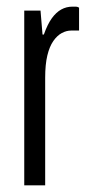

<svg xmlns="http://www.w3.org/2000/svg" viewBox="-20 -558 258 578"><path d="M53 0V-526H102L108 -454H112Q123 -485 136 -503Q149 -521 164.5 -529.5Q180 -538 198 -538Q204 -538 208.5 -538Q213 -538 218 -535V-466H194Q180 -466 166 -458.5Q152 -451 140.5 -434.5Q129 -418 122.5 -391Q116 -364 116 -324V0Z"/></svg>

Font: Archivo ExtraCondensed Light
Style: Regular
Weight: 300
Width: 2
Designer: Hector Gatti
Foundry: Omnibus-Type
Version: Version 2.001